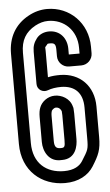

<svg xmlns="http://www.w3.org/2000/svg" viewBox="-53 -735 459 801"><g transform="rotate(-5 176.5 -334.0)"><path d="M187 -19C113 -19 59 -63 59 -148V-526C59 -578 79 -611 120 -634C139 -644 156 -649 175 -649C241 -649 294 -600 294 -526V-502H249V-526C249 -570 221 -605 175 -605C156 -605 136 -598 123 -582C110 -565 104 -550 104 -526V-391C104 -367 128 -353 149 -361C165 -367 183 -370 206 -370C262 -369 295 -338 295 -276V-148C295 -100 293 -99 265 -54C253 -35 230 -19 187 -19ZM246 -452H297C323 -452 344 -473 344 -499V-526C344 -626 269 -699 175 -699C148 -699 121 -692 96 -678C39 -647 9 -594 9 -526V-148C9 -35 89 31 187 31C244 31 285 7 307 -28C335 -73 345 -94 345 -148V-276C345 -362 288 -419 206 -420C187 -420 172 -419 154 -415V-526C154 -548 150 -535 163 -552C164 -554 164 -555 175 -555C193 -555 199 -550 199 -526V-499C199 -473 220 -452 246 -452ZM105 -148C105 -111 126 -62 181 -66H183C241 -66 250 -120 250 -148V-253V-254L249 -275C249 -278 248 -282 247 -284C238 -320 203 -336 176 -336C144 -336 120 -314 112 -294C107 -283 105 -268 105 -253ZM155 -148V-253C155 -264 157 -271 158 -274C160 -278 168 -286 176 -286C189 -286 196 -277 199 -269L200 -252V-148C200 -120 197 -116 183 -116H180C164 -116 155 -122 155 -148Z"/></g></svg>

Font: DIN Rundschrift
Style: EngKont
Weight: 400
Width: 3
Version: Version 1.027